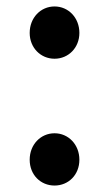

<svg xmlns="http://www.w3.org/2000/svg" viewBox="-20 -562 338 595"><path d="M149 -380C192 -380 226 -414 226 -460C226 -507 192 -542 149 -542C106 -542 72 -507 72 -460C72 -414 106 -380 149 -380ZM149 13C192 13 226 -20 226 -67C226 -114 192 -149 149 -149C106 -149 72 -114 72 -67C72 -20 106 13 149 13Z"/></svg>

Font: Source Han Sans KR Medium
Style: Regular
Weight: 500
Designer: Ryoko NISHIZUKA (kana & ideographs); Paul D. Hunt (Latin, Greek & Cyrillic); Wenlong ZHANG (bopomofo); Sandoll Communica
Foundry: Adobe Systems Incorporated
Version: Version 1.001;PS 1.001;hotconv 1.0.78;makeotf.lib2.5.61930